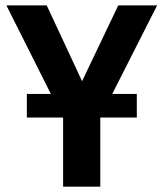

<svg xmlns="http://www.w3.org/2000/svg" viewBox="-20 -696 606 716"><path d="M354 0H215.3V-254.9L3.9 -675.8H154.3L286.1 -393.1L420.9 -675.8H565.9L354 -257.8ZM490.2 -257.8H80.1V-345.7H490.2Z"/></svg>

Font: Cadman
Style: Bold
Weight: 700
Designer: Paul James MIller
Foundry: High-Logic / Made with FontCreator
Version: Version 2.114;March 28, 2021;FontCreator 13.0.0.2683 64-bit